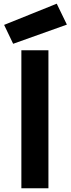

<svg xmlns="http://www.w3.org/2000/svg" viewBox="-20 -1006 377 1026"><path d="M2 -873 283.2 -986.3 337.4 -874.5 50.3 -772ZM94.2 -737.3H238.8V0H94.2Z"/></svg>

Font: Krona One
Style: Regular
Weight: 400
Version: Version 1.003